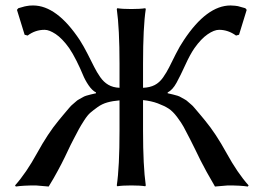

<svg xmlns="http://www.w3.org/2000/svg" viewBox="-20 -678 964 702"><path d="M249 -169Q244 -160 238 -147.5Q232 -135 227.5 -125.5Q223 -116 217 -103.5Q211 -91 205 -79.5Q199 -68 192 -55Q185 -42 176.5 -27Q168 -12 158 4Q114 0 111 0Q64 0 38 4L35 0Q76 -46 115.5 -118Q155 -190 194 -237Q197 -241 208 -254Q219 -267 221.5 -270Q224 -273 232.5 -283Q241 -293 244 -295Q247 -297 255 -304.5Q263 -312 267.5 -314Q272 -316 280 -321Q288 -326 295 -328Q302 -330 311.5 -332.5Q321 -335 331 -337V-340Q317 -347 304 -366Q291 -385 282.5 -406Q274 -427 260 -455Q246 -483 233 -502Q221 -519 208 -532.5Q195 -546 183.5 -553.5Q172 -561 162 -565Q152 -569 143 -569Q109 -569 81 -548L70 -551L42 -642L47 -648Q52 -649 59.5 -651.5Q67 -654 70 -654.5Q73 -655 78 -656Q83 -657 88 -657.5Q93 -658 101 -658Q188 -658 272 -531Q286 -509 300.5 -480.5Q315 -452 324.5 -433Q334 -414 346.5 -396Q359 -378 376 -368Q393 -358 417 -357V-445Q417 -574 407 -645L409 -648Q427 -645 460 -645Q493 -645 511 -648L513 -645Q503 -579 503 -445V-357Q528 -358 545.5 -367Q563 -376 576 -394.5Q589 -413 598.5 -432Q608 -451 622.5 -480Q637 -509 652 -531Q736 -658 823 -658Q832 -658 839.5 -657Q847 -656 850 -655.5Q853 -655 862.5 -652Q872 -649 877 -648L882 -642L854 -551L843 -548Q814 -569 781 -569Q763 -569 739 -552.5Q715 -536 691 -502Q675 -479 657.5 -440.5Q640 -402 625.5 -375.5Q611 -349 593 -340V-337Q603 -335 612.5 -332.5Q622 -330 629 -328Q636 -326 644 -321Q652 -316 656.5 -314Q661 -312 669 -304.5Q677 -297 680 -295Q683 -293 691.5 -283Q700 -273 702.5 -270Q705 -267 716 -254Q727 -241 730 -237Q769 -190 808.5 -118Q848 -46 889 0L886 4Q860 0 813 0Q810 0 766 4Q750 -23 735.5 -49.5Q721 -76 713.5 -91Q706 -106 693.5 -132Q681 -158 675 -169Q659 -200 651.5 -214Q644 -228 628 -249.5Q612 -271 596.5 -281Q581 -291 557 -300Q533 -309 503 -312V-200Q503 -71 513 0L511 3Q493 0 460 0Q427 0 409 3L407 0Q417 -67 417 -200V-311Q392 -309 372.5 -303.5Q353 -298 337 -286.5Q321 -275 310.5 -266Q300 -257 287.5 -237.5Q275 -218 268.5 -206Q262 -194 249 -169Z"/></svg>

Font: Libertinus Sans
Style: Regular
Weight: 400
Designer: Philipp H. Poll
Foundry: Khaled Hosny
Version: Version 6.1